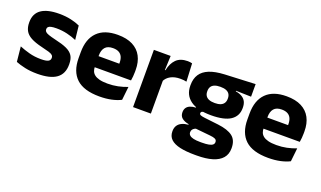

<svg xmlns="http://www.w3.org/2000/svg" viewBox="-72 -934 2589 1549"><g transform="rotate(20 1222.0 -160.0)"><path d="M226 12Q167.5 12 120.5 1.8Q73.5 -8.5 40 -22L27 -150.5Q65.5 -134.5 112.2 -121.8Q159 -109 213.5 -109Q257 -109 275.2 -118.2Q293.5 -127.5 293.5 -147V-149Q293.5 -162.5 284.2 -171.2Q275 -180 252.2 -187Q229.5 -194 188.5 -203.5Q127 -218 91 -237.8Q55 -257.5 39.8 -286.2Q24.5 -315 24.5 -354.5V-358.5Q24.5 -431.5 76.5 -467.8Q128.5 -504 229.5 -504Q286.5 -504 332 -493.5Q377.5 -483 408.5 -468.5L421.5 -349Q385.5 -365 341.2 -375.5Q297 -386 248.5 -386Q219 -386 202.2 -382Q185.5 -378 178.8 -370.5Q172 -363 172 -352V-350.5Q172 -338.5 180 -330Q188 -321.5 209.2 -314Q230.5 -306.5 270.5 -297Q332.5 -283.5 370.5 -266.2Q408.5 -249 426 -221.8Q443.5 -194.5 443.5 -149.5V-145Q443.5 -65.5 390 -26.8Q336.5 12 226 12Z M759.5 12.5Q625.5 12.5 561.5 -47.2Q497.5 -107 497.5 -221.5V-272.5Q497.5 -385.5 557.5 -445.8Q617.5 -506 732 -506Q809 -506 860.2 -479.8Q911.5 -453.5 937.2 -405Q963 -356.5 963 -288.5V-272Q963 -253 961.2 -233.2Q959.5 -213.5 956.5 -196.5H818.5Q820.5 -225.5 821 -251.2Q821.5 -277 821.5 -298Q821.5 -328.5 812 -349.2Q802.5 -370 782.8 -381Q763 -392 732 -392Q686 -392 664.8 -367.2Q643.5 -342.5 643.5 -297V-252L644.5 -235.5V-200.5Q644.5 -181.5 650.8 -164.5Q657 -147.5 672.8 -134.8Q688.5 -122 716.2 -114.8Q744 -107.5 787 -107.5Q832.5 -107.5 874.5 -116.2Q916.5 -125 955 -140L942.5 -25Q908.5 -7.5 862 2.5Q815.5 12.5 759.5 12.5ZM925.5 -196.5H578.5V-291H925.5Z M1195.5 -276 1153.5 -369H1189.5Q1201.5 -430 1236.2 -464.8Q1271 -499.5 1334.5 -499.5Q1345.5 -499.5 1354.8 -498Q1364 -496.5 1372.5 -494.5L1380 -340Q1369.5 -343 1355.5 -344.2Q1341.5 -345.5 1327 -345.5Q1278 -345.5 1244.5 -327.2Q1211 -309 1195.5 -276ZM1198.5 0H1045.5V-491.5H1189.5L1183 -334.5L1198.5 -332.5Z M1658 -153Q1539.5 -153 1480 -197Q1420.5 -241 1420.5 -320.5V-327Q1420.5 -381 1444.8 -418.2Q1469 -455.5 1519.5 -476Q1570 -496.5 1649 -500.5L1911.5 -512.5V-404.5L1781 -408V-403Q1814.5 -397.5 1836.2 -384.2Q1858 -371 1868.8 -349.8Q1879.5 -328.5 1879.5 -297.5V-294Q1879.5 -225.5 1825.2 -189.2Q1771 -153 1658 -153ZM1650.5 79.5H1665.5Q1701.5 79.5 1723.8 75Q1746 70.5 1756.5 61.5Q1767 52.5 1767 39V38Q1767 20.5 1752.2 13Q1737.5 5.5 1708 3L1563 -11.5L1596.5 -13.5Q1581.5 -11 1570.8 -5Q1560 1 1553.8 10Q1547.5 19 1547.5 32V33Q1547.5 48 1558.5 58.5Q1569.5 69 1592.2 74.2Q1615 79.5 1650.5 79.5ZM1662 191.5H1643Q1569 191.5 1516.8 179.8Q1464.5 168 1437.5 142.5Q1410.5 117 1410.5 75V73Q1410.5 44.5 1423 25Q1435.5 5.5 1459 -5.5Q1482.5 -16.5 1514 -19V-24Q1475.5 -31 1454.8 -48.5Q1434 -66 1434 -97.5V-98Q1434 -120.5 1444.2 -136Q1454.5 -151.5 1474.5 -159.8Q1494.5 -168 1523.5 -169.5V-186L1636.5 -157.5L1603.5 -158Q1586 -158 1578.8 -153.5Q1571.5 -149 1571.5 -140V-139.5Q1571.5 -128.5 1583.2 -123.8Q1595 -119 1621.5 -116L1738 -102.5Q1823 -92.5 1864.5 -60.5Q1906 -28.5 1906 38.5V41.5Q1906 92.5 1877.2 125.8Q1848.5 159 1794.2 175.2Q1740 191.5 1662 191.5ZM1653 -256Q1682.5 -256 1701.8 -263.8Q1721 -271.5 1730.8 -286.8Q1740.5 -302 1740.5 -323.5V-328Q1740.5 -349.5 1731 -364.5Q1721.5 -379.5 1702.2 -387.2Q1683 -395 1653 -395H1652.5Q1622 -395 1602.5 -387Q1583 -379 1573.8 -364Q1564.5 -349 1564.5 -327.5V-323.5Q1564.5 -302 1574.2 -286.8Q1584 -271.5 1603.5 -263.8Q1623 -256 1653 -256Z M2208.5 12.5Q2074.5 12.5 2010.5 -47.2Q1946.5 -107 1946.5 -221.5V-272.5Q1946.5 -385.5 2006.5 -445.8Q2066.5 -506 2181 -506Q2258 -506 2309.2 -479.8Q2360.5 -453.5 2386.2 -405Q2412 -356.5 2412 -288.5V-272Q2412 -253 2410.2 -233.2Q2408.5 -213.5 2405.5 -196.5H2267.5Q2269.5 -225.5 2270 -251.2Q2270.5 -277 2270.5 -298Q2270.5 -328.5 2261 -349.2Q2251.5 -370 2231.8 -381Q2212 -392 2181 -392Q2135 -392 2113.8 -367.2Q2092.5 -342.5 2092.5 -297V-252L2093.5 -235.5V-200.5Q2093.5 -181.5 2099.8 -164.5Q2106 -147.5 2121.8 -134.8Q2137.5 -122 2165.2 -114.8Q2193 -107.5 2236 -107.5Q2281.5 -107.5 2323.5 -116.2Q2365.5 -125 2404 -140L2391.5 -25Q2357.5 -7.5 2311 2.5Q2264.5 12.5 2208.5 12.5ZM2374.5 -196.5H2027.5V-291H2374.5Z"/></g></svg>

Font: Anek Malayalam
Style: Bold
Weight: 700
Version: Version 1.003